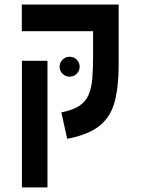

<svg xmlns="http://www.w3.org/2000/svg" viewBox="-20 -606 626 851"><path d="M505.9 -585.9V-318.4Q505.9 -222.2 488.5 -155.8Q471.2 -89.4 422.4 -49.3Q373.5 -9.3 277.8 9.3L252 -107.9Q302.7 -117.7 331.3 -136.7Q359.9 -155.8 372.8 -185.8Q385.7 -215.8 389.2 -259Q392.6 -302.2 392.6 -360.8V-467.8H76.7V-585.9ZM190.4 224.6H77.1V-336.4H190.4ZM288.6 -266.1Q270.5 -266.1 257.3 -279.1Q244.1 -292 244.1 -310.1Q244.1 -328.6 257.3 -341.6Q270.5 -354.5 288.6 -354.5Q307.1 -354.5 320.1 -341.6Q333 -328.6 333 -310.1Q333 -292 320.1 -279.1Q307.1 -266.1 288.6 -266.1Z"/></svg>

Font: Cascadia Mono NF SemiBold
Style: Regular
Weight: 600
Monospace: yes
Designer: Aaron Bell
Foundry: Saja Typeworks
Version: Version 2404.023; ttfautohint (v1.8.4)